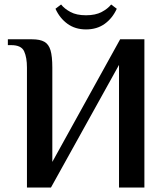

<svg xmlns="http://www.w3.org/2000/svg" viewBox="-20 -835 742 855"><path d="M100 0V-534Q100 -579 87.5 -606.5Q75 -634 30 -634H15V-660H123Q158 -660 177.5 -649Q197 -638 205 -611Q213 -584 213 -534V-114L515 -660H623V0H510V-546L207 0ZM363 -704Q315 -704 280.5 -729Q246 -754 227 -796L252 -815Q267 -796 294 -781.5Q321 -767 363 -767Q405 -767 432.5 -781.5Q460 -796 475 -815L500 -796Q481 -754 446.5 -729Q412 -704 363 -704Z"/></svg>

Font: El Messiri SemiBold
Style: Regular
Weight: 600
Designer: Mohamed Gaber
Foundry: Kief Type Foundry
Version: Version 2.020; ttfautohint (v1.8.3)